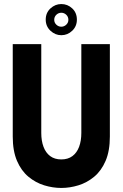

<svg xmlns="http://www.w3.org/2000/svg" viewBox="-20 -918 606 949"><path d="M523 -243V-700H382V-261Q382 -222 371 -192.5Q360 -163 338 -146.5Q316 -130 283 -130Q250 -130 228 -146.5Q206 -163 195 -192.5Q184 -222 184 -261V-700H43V-243Q43 -172 64 -123Q85 -74 120.5 -44.5Q156 -15 198.5 -2Q241 11 283 11Q325 11 367.5 -2Q410 -15 445.5 -44.5Q481 -74 502 -123Q523 -172 523 -243ZM283 -744Q253 -744 229.5 -766Q206 -788 206 -821Q206 -855 229.5 -876.5Q253 -898 283 -898Q314 -898 337 -876.5Q360 -855 360 -821Q360 -788 337 -766Q314 -744 283 -744ZM248 -820Q248 -806 258.5 -796Q269 -786 283 -786Q297 -786 307.5 -796Q318 -806 318 -820Q318 -835 307.5 -845Q297 -855 283 -855Q269 -855 258.5 -845Q248 -835 248 -820Z"/></svg>

Font: Phudu SemiBold
Style: Regular
Weight: 600
Version: Version 1.005;gftools[0.9.23]